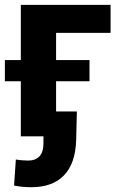

<svg xmlns="http://www.w3.org/2000/svg" viewBox="-24 -566 496 797"><path d="M435 -545.9V-429.5H208.8V0H62.4V-545.9ZM-3.8 -228.7V-316.7H347.5V-228.7ZM106.2 211.1Q87.1 211.1 69.8 209.5Q52.5 207.9 34.4 204.3L41.8 96.1Q52.6 98.1 67.1 99.3Q81.7 100.6 92.5 100.6Q123.4 100.6 139.9 82.9Q156.4 65.3 156.4 27.6V0H105.3V-103.3H295.1L292.2 14.7Q289.6 111.3 242.3 161.2Q194.9 211.1 106.2 211.1Z"/></svg>

Font: Inter Variable LoSnoCo
Style: Regular
Weight: 400
Designer: Rasmus Andersson
Foundry: rsms
Version: Version 4.000;git-a52131595; featfreeze: case,dlig,ss01,ss02